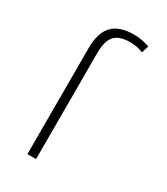

<svg xmlns="http://www.w3.org/2000/svg" viewBox="-184 -823 789 906"><g transform="rotate(30 210.5 -370.0)"><path d="M118 0V-578Q118 -661 155.5 -700.5Q193 -740 271 -740Q316 -740 358 -725L346 -686Q312 -700 275 -700Q216 -700 190.5 -672Q165 -644 165 -578V0Z"/></g></svg>

Font: M PLUS 1p Light
Style: Regular
Weight: 300
Version: Version 1.061